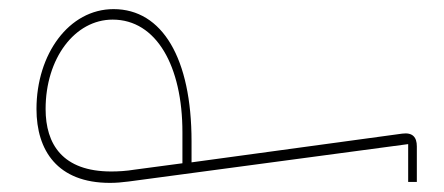

<svg xmlns="http://www.w3.org/2000/svg" viewBox="-20 -399 974 421"><path d="M875 0H894V-78C894 -98 885 -109 862 -106L400 -43V-89C400 -271 336 -379 229 -379C131 -379 60 -280 60 -160C60 -69 106 2 221 2C234 2 247 1 262 -1L875 -83ZM80 -160C80 -271 144 -356 227 -356C323 -356 380 -254 380 -109V-41L275 -27C257 -24 239 -23 224 -23C117 -23 80 -83 80 -160Z"/></svg>

Font: IBM Plex Arabic Thin
Style: Regular
Weight: 100
Designer: Mike Abbink, Paul van der Laan, Pieter van Rosmalen, Wael Morcos, Khajak Apelian
Foundry: Bold Monday
Version: Version 1.0